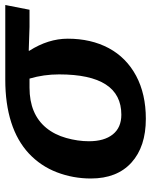

<svg xmlns="http://www.w3.org/2000/svg" viewBox="58 -626 578 735"><g transform="rotate(-90 347.5 -259.0)"><path d="M259.8 9.8Q152.8 9.8 92 -45.4Q31.2 -100.6 31.2 -200.7Q31.2 -268.6 54.9 -330.6Q78.6 -392.6 127 -438Q175.3 -482.9 246.3 -505.6Q317.4 -528.3 409.2 -528.3H695.3L677.2 -435.5H611.8L520.5 -438.5L520 -436.5Q566.4 -363.8 566.4 -289.1Q566.4 -200.2 530.3 -132.3Q493.7 -64.5 424.1 -27.3Q354.5 9.8 259.8 9.8ZM275.4 -84Q429.7 -84 429.7 -322.3Q429.7 -381.3 413.6 -435.5H378.9Q277.8 -435.5 225.1 -371.6Q198.7 -339.4 186.3 -294.9Q173.8 -250.5 173.8 -208Q173.8 -149.4 200 -116.7Q226.1 -84 275.4 -84Z"/></g></svg>

Font: Arimo
Style: Italic
Weight: 400
Italic angle: -12°
Designer: Steve Matteson
Foundry: Monotype Imaging Inc.
Version: Version 1.33